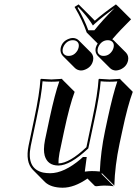

<svg xmlns="http://www.w3.org/2000/svg" viewBox="-20 -793 628 879"><path d="M377 -644Q357.9 -699.7 321.3 -761.2L339.8 -772.9L396.5 -716.3Q407.7 -704.6 414.1 -698.2Q450.2 -730.5 510.7 -772.9L523.4 -761.2L580.1 -704.6Q527.8 -652.8 494.1 -613.3Q497.6 -610.8 500.5 -608.4L557.1 -551.8Q570.3 -537.1 566.4 -516.6Q560.1 -487.3 530.3 -474.6Q520 -470.7 510.7 -470.2Q494.6 -470.7 483.9 -481L427.2 -537.6Q414.1 -552.2 418 -573.2Q420.9 -584.5 427.2 -593.8ZM257.8 -573.2Q264.2 -603.5 294.9 -615.2Q304.2 -619.1 313.5 -619.1Q329.6 -618.7 340.3 -608.4L397 -551.8Q410.2 -537.1 406.2 -516.6Q399.9 -486.3 369.1 -474.1Q359.9 -470.2 350.6 -470.2Q334.5 -471.2 323.7 -481L267.1 -537.6Q253.9 -552.7 257.8 -573.2ZM248 -44.9Q297.9 -45.9 375.5 -119.1L402.8 -249Q427.7 -366.2 431.2 -429.2L433.6 -432.1Q435.5 -432.1 481.4 -429.2L530.8 -432.1L531.2 -429.2L587.9 -372.6Q564.9 -312 539.6 -192.4L527.3 -135.3Q505.9 -34.2 503.4 56.6L446.8 0L444.3 2.9L501 59.6Q481.9 56.6 457 56.6Q444.8 56.6 421.9 59.6Q415.5 59.1 414.1 58.1L380.4 24.4Q320.3 66.4 266.6 66.4Q212.9 65.9 186 40.5L129.9 -16.1Q95.7 -51.8 110.8 -126L136.7 -249Q161.6 -366.2 165 -429.2L168 -432.1Q169.9 -432.1 215.3 -429.2L264.6 -432.1L265.1 -429.2L321.8 -372.6Q298.8 -312 273.4 -192.4L252.4 -93.3Q247.1 -65.4 248 -44.9ZM365.2 -62 365.7 -64H363.8ZM356.9 -71.8 359.9 -74.2H377L368.2 -7.3Q388.2 -9.8 400.4 -9.8Q419.4 -9.8 437 -7.8Q440.9 -99.1 460.9 -193.8L473.1 -251Q497.6 -364.3 517.1 -420.4Q500 -418.9 481.4 -418.9Q457.5 -418.9 440.9 -420.9Q436.5 -358.4 412.6 -247.1L384.3 -113.8L382.3 -111.8Q300.8 -35.6 247.6 -35.2Q197.8 -35.2 184.6 -80.6Q181.2 -94.2 181.2 -109.9Q181.6 -129.4 186 -151.9L207 -251Q231.4 -364.3 251.5 -420.4Q234.4 -418.9 215.3 -418.9Q191.4 -418.9 174.8 -420.9Q170.4 -358.9 146.5 -247.1L120.6 -124Q100.1 -20.5 177.7 -2.9Q192.9 0 210 0Q272.9 0 350.1 -65.4Q354 -69.3 356.9 -71.8ZM427.7 -570.8Q422.4 -546.4 443.4 -538.6Q448.7 -537.1 454.1 -537.1Q480 -537.1 495.1 -562.5Q498.5 -569.3 500 -575.2Q505.4 -599.6 484.4 -607.4Q479 -608.9 473.6 -608.9Q447.8 -608.9 432.6 -583.5Q429.2 -576.7 427.7 -570.8ZM267.6 -570.8Q262.2 -546.4 283.2 -538.6Q288.6 -537.1 293.9 -537.1Q319.8 -537.1 335 -562.5Q338.4 -569.3 339.8 -575.2Q345.2 -599.6 324.2 -607.4Q318.8 -608.9 313.5 -608.9Q287.6 -608.9 272.5 -583.5Q269 -576.7 267.6 -570.8ZM384.3 -654.3H412.1Q447.8 -699.2 504.4 -755.9Q450.2 -717.3 414.1 -684.6L405.3 -676.3L398.9 -686.5Q377.9 -719.7 338.4 -760.3L335 -757.8Q366.7 -703.1 384.3 -654.3Z"/></svg>

Font: Linux Biolinum Shadow O
Style: Italic
Weight: 400
Italic angle: -12°
Designer: Philipp H. Poll
Foundry: Philipp H. Poll
Version: Version 0.6.2